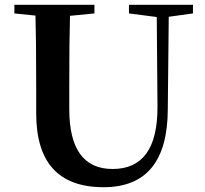

<svg xmlns="http://www.w3.org/2000/svg" viewBox="-20 -762 857 801"><path d="M785 -706 684 -692 680 -306Q679 19 412 19Q131 19 131 -289V-400Q131 -598 128 -697L40 -706V-742H374V-706L272 -696Q269 -599 269 -400V-307Q269 -57 450 -57Q638 -57 637 -317L634 -691L518 -706V-742H785Z"/></svg>

Font: Source Han Serif JP
Style: Bold
Weight: 700
Designer: Ryoko NISHIZUKA  (kana & ideographs); Frank Grießhammer (Latin, Greek & Cyrillic); Wenlong ZHANG  (bopomofo); Sandoll Co
Foundry: Adobe Systems Incorporated
Version: Version 1.000;PS 1;hotconv 16.6.53;makeotf.lib2.5.65590